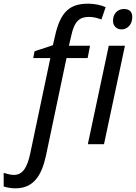

<svg xmlns="http://www.w3.org/2000/svg" viewBox="-132 -785 740 1045"><path d="M-112 230C-95 235 -75 240 -48 240C48 240 94 174 118 63L230 -469H345L358 -536H243L255 -587C272 -670 301 -693 353 -693C378 -693 401 -686 420 -679L443 -746C420 -757 382 -765 349 -765C251 -765 197 -725 167 -587L156 -539L56 -506L49 -469H142L32 53C16 126 -8 167 -56 167C-77 167 -93 161 -112 156ZM346 0H434L548 -536H460ZM531 -625C559 -625 588 -650 588 -691C588 -721 573 -736 542 -736C505 -736 483 -707 483 -672C483 -643 503 -625 531 -625Z"/></svg>

Font: BC Sans
Style: Italic
Weight: 400
Italic angle: -12°
Designer: Monotype Design Team
Designer: Province of B.C.
Foundry: Monotype Imaging Inc.
Version: Version 2.000;GOOG;noto-source:20170915:90ef993387c0